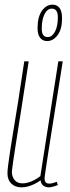

<svg xmlns="http://www.w3.org/2000/svg" viewBox="-20 -793 298 823"><path d="M72 10Q45 10 28.5 -6Q12 -22 12 -50Q12 -63 15 -86Q18 -109 23.5 -146Q29 -183 38 -236.5Q47 -290 58.5 -362.5Q70 -435 84 -530H103Q82 -394 68.5 -307Q55 -220 47 -170.5Q39 -121 36 -98Q33 -75 32 -67.5Q31 -60 31 -56Q31 -36 42.5 -21.5Q54 -7 76 -7Q88 -7 100.5 -10.5Q113 -14 126.5 -21Q140 -28 153 -38L230 -530H249Q227 -389 212 -297.5Q197 -206 189 -152.5Q181 -99 177 -73.5Q173 -48 172 -39Q171 -30 171 -27Q171 -19 175 -12.5Q179 -6 192 -6Q197 -6 205.5 -8Q214 -10 223 -14L228 0Q219 4 207.5 7Q196 10 190 10Q176 10 166 3Q156 -4 154 -20Q140 -10 126 -3.5Q112 3 99 6.5Q86 10 72 10ZM182 -617Q163 -617 152 -631Q141 -645 141 -673Q141 -720 159.5 -746.5Q178 -773 205 -773Q225 -773 235.5 -758.5Q246 -744 246 -714Q246 -668 227 -642.5Q208 -617 182 -617ZM185 -634Q203 -634 215.5 -657Q228 -680 228 -719Q228 -756 202 -756Q183 -756 171 -732.5Q159 -709 159 -669Q159 -634 185 -634Z"/></svg>

Font: Georama
Style: Italic
Weight: 400
Width: 2
Italic angle: -9°
Designer: Jean-Baptiste Levee
Foundry: Production Type
Version: Version 1.000